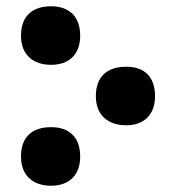

<svg xmlns="http://www.w3.org/2000/svg" viewBox="-20 -581 562 613"><path d="M143 -374C199 -374 236 -406 236 -467C236 -529 200 -561 143 -561C83 -561 47 -529 47 -467C47 -406 86 -374 143 -374ZM383 -181C438 -181 475 -213 475 -274C475 -337 440 -368 383 -368C323 -368 286 -337 286 -274C286 -213 325 -181 383 -181ZM143 12C199 12 236 -20 236 -81C236 -144 200 -175 143 -175C83 -175 47 -144 47 -81C47 -20 86 12 143 12Z"/></svg>

Font: Noto Sans Georgian Condensed Black
Style: Regular
Weight: 900
Width: 3
Designer: Monotype Design Team, Akaki Razmadze
Foundry: Google LLC
Version: Version 2.005